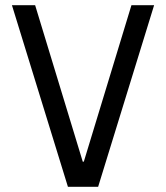

<svg xmlns="http://www.w3.org/2000/svg" viewBox="-20 -720 640 740"><path d="M241.8 0H358.2L574 -700H486.6L303 -96.8H299L115.4 -700H26Z"/></svg>

Font: CommitMonoV142 ExtLt
Style: Regular
Weight: 200
Monospace: yes
Designer: Eigil Nikolajsen
Foundry: Eigil Nikolajsen
Version: Version 1.142